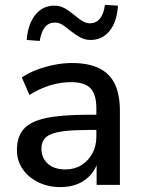

<svg xmlns="http://www.w3.org/2000/svg" viewBox="-20 -754 577 783"><path d="M227 9Q176 9 135.5 -11Q95 -31 72 -65Q49 -99 49 -142Q49 -196 76.5 -227.5Q104 -259 167.5 -272.5Q231 -286 339 -286H386V-224H340Q286 -224 249 -220Q212 -216 190 -207.5Q168 -199 158.5 -184Q149 -169 149 -148Q149 -110 175 -86.5Q201 -63 247 -63Q284 -63 312 -80.5Q340 -98 356.5 -128Q373 -158 373 -197V-312Q373 -369 349 -394Q325 -419 270 -419Q228 -419 186 -406.5Q144 -394 100 -367L69 -438Q95 -456 129 -469Q163 -482 200.5 -489.5Q238 -497 273 -497Q340 -497 383.5 -476Q427 -455 448 -412Q469 -369 469 -301V0H374V-109H383Q375 -72 353.5 -45.5Q332 -19 300 -5Q268 9 227 9ZM142 -587 89 -591Q94 -656 124 -693.5Q154 -731 202 -731Q224 -731 242.5 -721Q261 -711 285 -691Q307 -673 320 -666Q333 -659 346 -659Q372 -659 387.5 -678Q403 -697 408 -734L461 -731Q457 -665 427 -628Q397 -591 349 -591Q329 -591 310.5 -600Q292 -609 265 -630Q244 -648 231 -655Q218 -662 204 -662Q179 -662 163.5 -643.5Q148 -625 142 -587Z"/></svg>

Font: Nunito Sans 12pt ExtraLight 12pt SemiBold
Style: Regular
Weight: 600
Version: Version 3.101;gftools[0.9.27]